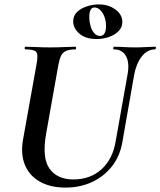

<svg xmlns="http://www.w3.org/2000/svg" viewBox="-20 -837 727 871"><path d="M559 -501Q568 -554 551 -583.5Q534 -613 496 -613Q493 -613 494 -619Q495 -625 496 -625Q519 -625 542.5 -623.5Q566 -622 594 -622Q619 -622 642.5 -623.5Q666 -625 684 -625Q688 -625 687 -619Q686 -613 684 -613Q648 -613 622.5 -580Q597 -547 588 -494L535 -192Q524 -128 487.5 -82Q451 -36 397 -11Q343 14 277 14Q210 14 162.5 -12Q115 -38 94 -86.5Q73 -135 84 -201L146 -547Q154 -591 144 -602Q134 -613 95 -613Q91 -613 92 -619Q93 -625 94 -625Q118 -625 147 -623.5Q176 -622 207 -622Q242 -622 271.5 -623.5Q301 -625 323 -625Q325 -625 325 -619Q325 -613 323 -613Q295 -613 279.5 -606Q264 -599 256.5 -583Q249 -567 244 -538L189 -229Q170 -120 205 -71.5Q240 -23 313 -23Q390 -23 441 -69.5Q492 -116 505 -198ZM419 -660Q368 -660 340 -684.5Q312 -709 312 -740Q312 -766 330 -783Q348 -800 375 -808.5Q402 -817 428 -817Q472 -817 503.5 -794Q535 -771 535 -737Q535 -713 517.5 -695.5Q500 -678 473.5 -669Q447 -660 419 -660ZM434 -674Q461 -674 461 -720Q461 -753 445.5 -778Q430 -803 408 -803Q385 -803 385 -759Q385 -740 390.5 -720Q396 -700 407 -687Q418 -674 434 -674Z"/></svg>

Font: Cormorant
Style: Bold Italic
Weight: 700
Italic angle: -10°
Designer: Christian Thalmann (Catharsis Fonts)
Foundry: Catharsis Fonts
Version: Version 4.000